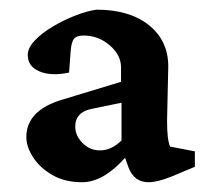

<svg xmlns="http://www.w3.org/2000/svg" viewBox="-20 -369 429 395"><path d="M148.9 5.9Q113.3 5.9 87.6 -9Q62 -23.9 48.1 -45.4Q34.2 -66.9 34.2 -86.9Q34.2 -141.6 106.9 -163.6L229 -200.7V-230.5Q229 -255.9 205.6 -275.9Q182.1 -295.9 152.3 -295.9Q137.7 -295.9 132.3 -289.3Q127 -282.7 125.5 -265.1L122.1 -219.7Q85 -211.9 61 -222.2Q37.1 -232.4 37.1 -255.9Q37.1 -270.5 51.8 -285.9Q66.4 -301.3 89.1 -314.7Q111.8 -328.1 136 -337.4Q160.2 -346.7 178.7 -349.1Q246.1 -349.1 285.9 -317.6Q325.7 -286.1 326.2 -233.4L323.7 -120.6Q323.7 -80.1 330.1 -67.4L380.9 -57.6V-25.9L332 -5.4Q303.2 5.9 285.6 5.9Q256.3 5.9 244.6 -23.9L231.9 -59.6L247.6 -56.6Q197.3 5.9 148.9 5.9ZM185.5 -59.6Q209.5 -59.6 230 -80.1V-157.7L170.9 -145.5Q134.8 -139.2 134.8 -108.4Q134.8 -89.8 149.9 -74.7Q165 -59.6 185.5 -59.6Z"/></svg>

Font: Lateef SemiBold
Style: Regular
Weight: 600
Designer: SIL International
Foundry: SIL International
Version: Version 4.200